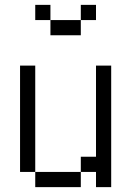

<svg xmlns="http://www.w3.org/2000/svg" viewBox="-20 -770 540 790"><path d="M375 -687.5V-750H312.5V-687.5H187.5V-625H312.5V-687.5ZM125 -62.5V0H312.5V-62.5ZM125 -62.5V-500H62.5V-62.5ZM375 -62.5V0H437.5Q437.5 0 437.5 -500H375Q375 -500 375 -125H312.5V-62.5ZM187.5 -687.5V-750H125V-687.5Z"/></svg>

Font: Unifont
Style: Regular
Weight: 500
Version: Version 15.1.04